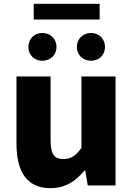

<svg xmlns="http://www.w3.org/2000/svg" viewBox="-20 -968 694 1002"><path d="M243 14C321 14 374 -22 421 -78H425L438 0H583V-569H405V-196C375 -154 350 -138 310 -138C265 -138 244 -160 244 -239V-569H66V-217C66 -75 119 14 243 14ZM201 -651C244 -651 275 -682 275 -723C275 -764 244 -796 201 -796C158 -796 128 -764 128 -723C128 -682 158 -651 201 -651ZM156 -866H500V-948H156ZM455 -651C498 -651 528 -682 528 -723C528 -764 498 -796 455 -796C412 -796 381 -764 381 -723C381 -682 412 -651 455 -651Z"/></svg>

Font: Noto Sans CJK JP Black
Style: Regular
Weight: 900
Designer: Ryoko NISHIZUKA (kana & ideographs); Paul D. Hunt (Latin, Greek & Cyrillic); Wenlong ZHANG (bopomofo); Sandoll Communica
Foundry: Adobe Systems Incorporated
Version: Version 1.004;PS 1.004;hotconv 1.0.82;makeotf.lib2.5.63406